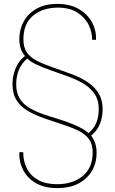

<svg xmlns="http://www.w3.org/2000/svg" viewBox="-20 -732 591 984"><path d="M273 232Q208 232 164 206.5Q120 181 98.5 139Q77 97 79 48H99Q99 95 118 132Q137 169 175.5 190.5Q214 212 273 212Q354 212 404.5 169.5Q455 127 455 50Q455 8 437 -17.5Q419 -43 386 -60Q353 -77 306.5 -92Q260 -107 203 -127Q155 -144 119.5 -165.5Q84 -187 64 -219.5Q44 -252 44 -303Q44 -341 59.5 -380.5Q75 -420 108 -445Q93 -462 86 -484Q79 -506 79 -530Q79 -580 101 -621Q123 -662 166.5 -687Q210 -712 275 -712Q338 -712 382.5 -686.5Q427 -661 450.5 -619.5Q474 -578 472 -528H452Q453 -565 435 -603Q417 -641 377.5 -667Q338 -693 275 -693Q197 -692 148.5 -651Q100 -610 100 -530Q100 -489 117.5 -463.5Q135 -438 168 -421Q201 -404 247 -388Q293 -372 350 -351Q398 -333 433 -308.5Q468 -284 487 -251Q506 -218 506 -173Q506 -133 492.5 -98Q479 -63 447 -37Q461 -18 468 3Q475 24 475 50Q476 99 453 140.5Q430 182 385 207Q340 232 273 232ZM434 -50Q461 -73 473.5 -102.5Q486 -132 486 -173Q486 -222 462 -254.5Q438 -287 400 -308Q362 -329 320 -343.5Q278 -358 242 -371Q195 -388 167 -401Q139 -414 119 -432Q89 -405 76 -372Q63 -339 63 -300Q63 -256 81 -227Q99 -198 130 -179.5Q161 -161 199.5 -147.5Q238 -134 278.5 -122Q319 -110 357 -94Q378 -85 398 -74.5Q418 -64 434 -50Z"/></svg>

Font: DM Sans 24pt Thin
Style: Regular
Weight: 250
Designer: Colophon Foundry, Jonny Pinhorn
Foundry: Colophon Foundry
Version: Version 4.004;gftools[0.9.30]